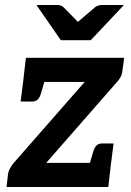

<svg xmlns="http://www.w3.org/2000/svg" viewBox="-20 -744 522 764"><path d="M6 0 12 -52Q13 -61 19 -72.5Q25 -84 34 -95L317 -418H72L83 -514H474L467 -462Q466 -449 459.5 -437Q453 -425 444 -416L164 -96H422L411 0ZM163 -440 142 -369Q138 -356 130 -348Q122 -340 108 -340H62L72 -418ZM331 -73 352 -144Q356 -157 364 -165Q372 -173 386 -173H432L422 -95ZM473 -724 341 -584H222L125 -724H209Q224 -724 233 -715L290 -657L358 -715Q362 -719 370 -721.5Q378 -724 385 -724Z"/></svg>

Font: Aleo
Style: Bold Italic
Weight: 700
Italic angle: -7°
Version: Version 2.001;gftools[0.9.29]